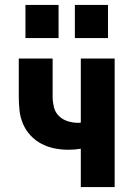

<svg xmlns="http://www.w3.org/2000/svg" viewBox="-20 -757 540 777"><path d="M307 0V-155Q295 -153 282 -152Q269 -151 256 -151Q228 -151 200.5 -156.5Q173 -162 148 -175Q123 -188 103.5 -209Q84 -230 73 -256Q62 -282 59 -310Q56 -338 56 -366V-520H193V-366Q193 -345 198 -324Q203 -303 218 -288Q233 -273 254 -266.5Q275 -260 296 -260Q299 -260 301.5 -260Q304 -260 307 -261V-520H444V0ZM417 -603H283V-737H417ZM217 -603H83V-737H217Z"/></svg>

Font: Iosevka SS04 Heavy
Style: Regular
Weight: 900
Monospace: yes
Designer: Belleve Invis
Foundry: Belleve Invis
Version: Version 19.0.0; ttfautohint (v1.8.4)